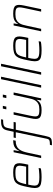

<svg xmlns="http://www.w3.org/2000/svg" viewBox="1268 -2050 983 3558"><g transform="rotate(-90 1759.0 -271.5)"><path d="M254 8Q180 8 135 -3Q90 -14 71.5 -42Q53 -70 53 -117Q53 -143 58.5 -177Q64 -211 73 -254Q88 -328 103.5 -378.5Q119 -429 145 -459.5Q171 -490 217.5 -504Q264 -518 340 -518Q406 -518 443.5 -507Q481 -496 497 -471.5Q513 -447 513 -404Q513 -394 510.5 -370Q508 -346 502.5 -316.5Q497 -287 490 -256L486 -239H116Q108 -202 103 -172.5Q98 -143 98 -122Q98 -87 112.5 -68Q127 -49 161 -41Q195 -33 253 -33Q279 -33 310 -34.5Q341 -36 371 -39Q401 -42 425 -46L416 -5Q397 -1 370 2Q343 5 312.5 6.5Q282 8 254 8ZM124 -278H449L453 -297Q458 -328 462.5 -352.5Q467 -377 467 -395Q467 -431 453 -448.5Q439 -466 411 -471.5Q383 -477 338 -477Q281 -477 245 -470Q209 -463 187.5 -442Q166 -421 152 -382Q138 -343 124 -278Z M608 0 717 -510H755L736 -403H740Q761 -451 789.5 -475.5Q818 -500 855.5 -509Q893 -518 940 -518L930 -472Q873 -472 834 -455Q795 -438 771 -407.5Q747 -377 732.5 -337Q718 -297 708 -251L654 0Z M845 200 854 162Q901 162 922.5 157Q944 152 952.5 140Q961 128 966 106L1087 -470H980L989 -510H1096L1119 -617Q1126 -652 1137 -674.5Q1148 -697 1164.5 -710.5Q1181 -724 1203.5 -731.5Q1226 -739 1256.5 -741Q1287 -743 1327 -743L1319 -705Q1266 -705 1235 -699Q1204 -693 1189 -675.5Q1174 -658 1167 -625L1142 -510H1278L1269 -470H1134L1014 94Q1008 125 999.5 145Q991 165 978.5 176.5Q966 188 948 193Q930 198 905 199Q880 200 845 200Z M1498 8Q1435 8 1399 -3Q1363 -14 1348 -38Q1333 -62 1333 -99Q1333 -119 1336.5 -142.5Q1340 -166 1346 -193L1413 -510H1459L1393 -200Q1387 -171 1383.5 -148Q1380 -125 1380 -108Q1380 -76 1393 -60Q1406 -44 1434 -38.5Q1462 -33 1509 -33Q1572 -33 1610 -51.5Q1648 -70 1669.5 -100.5Q1691 -131 1702 -169.5Q1713 -208 1721 -247L1778 -510H1824L1715 0H1677L1689 -81H1685Q1671 -57 1650 -36.5Q1629 -16 1592.5 -4Q1556 8 1498 8ZM1720 -645 1734 -710H1785L1771 -645ZM1511 -645 1525 -710H1576L1562 -645Z M1913 0 2070 -743H2116L1959 0Z M2153 0 2310 -743H2356L2199 0Z M2603 8Q2529 8 2484 -3Q2439 -14 2420.5 -42Q2402 -70 2402 -117Q2402 -143 2407.5 -177Q2413 -211 2422 -254Q2437 -328 2452.5 -378.5Q2468 -429 2494 -459.5Q2520 -490 2566.5 -504Q2613 -518 2689 -518Q2755 -518 2792.5 -507Q2830 -496 2846 -471.5Q2862 -447 2862 -404Q2862 -394 2859.5 -370Q2857 -346 2851.5 -316.5Q2846 -287 2839 -256L2835 -239H2465Q2457 -202 2452 -172.5Q2447 -143 2447 -122Q2447 -87 2461.5 -68Q2476 -49 2510 -41Q2544 -33 2602 -33Q2628 -33 2659 -34.5Q2690 -36 2720 -39Q2750 -42 2774 -46L2765 -5Q2746 -1 2719 2Q2692 5 2661.5 6.5Q2631 8 2603 8ZM2473 -278H2798L2802 -297Q2807 -328 2811.5 -352.5Q2816 -377 2816 -395Q2816 -431 2802 -448.5Q2788 -466 2760 -471.5Q2732 -477 2687 -477Q2630 -477 2594 -470Q2558 -463 2536.5 -442Q2515 -421 2501 -382Q2487 -343 2473 -278Z M2957 0 3066 -510H3104L3092 -429H3096Q3111 -454 3131.5 -474Q3152 -494 3188.5 -506Q3225 -518 3283 -518Q3347 -518 3382.5 -507Q3418 -496 3432.5 -472.5Q3447 -449 3447 -411Q3447 -392 3444 -368Q3441 -344 3435 -317L3368 0H3322L3388 -310Q3394 -339 3397.5 -362Q3401 -385 3401 -402Q3401 -434 3388 -450Q3375 -466 3347 -471.5Q3319 -477 3272 -477Q3209 -477 3171 -458.5Q3133 -440 3111.5 -409.5Q3090 -379 3079 -340.5Q3068 -302 3060 -263L3003 0Z"/></g></svg>

Font: Saira Thin ExtraLight
Style: Italic
Weight: 250
Italic angle: -12°
Version: Version 1.101